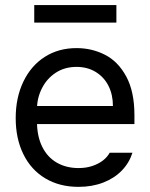

<svg xmlns="http://www.w3.org/2000/svg" viewBox="-20 -727 593 758"><path d="M42 -260.7Q42 -341.8 72.3 -404.8Q102.5 -467.8 156.7 -502.4Q210.9 -537.1 282.2 -537.1Q342.8 -537.1 394.5 -510.7Q446.3 -484.4 478.5 -424.8Q510.7 -365.2 510.7 -272.5V-237.3H100.6V-308.6H425.8Q425.8 -353.5 408.2 -388.2Q390.6 -422.9 357.9 -442.9Q325.2 -462.9 282.2 -462.9Q235.4 -462.9 200.2 -439.9Q165 -417 145.5 -378.4Q126 -339.8 126 -295.9V-248Q126 -189.5 146.5 -147.9Q167 -106.4 204.1 -85Q241.2 -63.5 290 -63.5Q320.3 -63.5 344.7 -71.8Q369.1 -80.1 386.2 -93.3Q403.3 -106.4 413.1 -124H502.9Q490.2 -84 460.9 -53.7Q431.6 -23.4 387.7 -6.3Q343.8 10.7 290 10.7Q214.8 10.7 158.7 -22.9Q102.5 -56.6 72.3 -118.2Q42 -179.7 42 -260.7ZM439.5 -637.7H115.2V-707H439.5Z"/></svg>

Font: Pretendard GOV Variable
Style: Regular
Weight: 400
Designer: Base glyphs from Inter by Rasmus Andersson; Hangul glyphs from Noto Sans CJK(Source Han Sans) by Jang Soo-young and Kang
Foundry: Kil Hyung-jin
Version: Version 1.307;Glyphs 3.2 (3192)